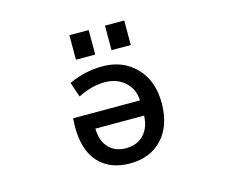

<svg xmlns="http://www.w3.org/2000/svg" viewBox="-105 -882 1210 1034"><g transform="rotate(-15 500.0 -365.0)"><path d="M637.7 -303.7Q634.8 -368.2 590.3 -407.7Q545.9 -447.3 479.5 -447.3Q406.2 -447.3 329.1 -408.2L300.8 -491.2Q391.6 -533.2 489.3 -533.2Q602.5 -533.2 674.8 -459Q747.1 -384.8 747.1 -260.7Q747.1 -133.8 679.7 -61.5Q612.3 10.7 500 10.7Q387.7 10.7 325.2 -57.6Q262.7 -126 262.7 -255.9Q262.7 -270.5 264.6 -303.7ZM637.7 -218.8H366.2Q367.2 -151.4 402.8 -112.8Q438.5 -74.2 500 -74.2Q561.5 -74.2 598.6 -113.3Q635.7 -152.3 637.7 -218.8ZM361.3 -604.5V-741.2H468.8V-604.5ZM559.6 -604.5V-741.2H667V-604.5Z"/></g></svg>

Font: GenEi Gothic M SemiBold
Style: Regular
Weight: 500
Designer: o_tamon (Modified); [Source Han Sans]
Ryoko NISHIZUKA  (kana & ideographs); Paul D. Hunt (Latin, Greek & Cyrillic); Wenl
Version: Version 1.1a;Original Version 1.004